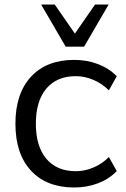

<svg xmlns="http://www.w3.org/2000/svg" viewBox="-20 -810 552 839"><path d="M47.4 -269.5Q47.4 -401.1 115.4 -474.7Q183.5 -548.3 304.4 -548.3Q360.2 -548.3 408.6 -529.8Q457 -511.2 490.2 -476.8L455.7 -415.2Q426.6 -444.6 388.3 -460.9Q350 -477.2 311.4 -477.2Q228.3 -477.2 182.5 -422.9Q136.7 -368.5 136.7 -269.5Q136.7 -170.5 182.5 -116.2Q228.3 -61.9 311.4 -61.9Q350.6 -61.9 388.9 -78.2Q427.2 -94.5 455.7 -123.9L490.2 -62.3Q457 -27.8 408.8 -9.3Q360.6 9.3 304.4 9.3Q183.5 9.3 115.4 -64.3Q47.4 -137.9 47.4 -269.5ZM159.8 -790.2H219.2L307.3 -663.2L395.3 -790.2H454.7L347.5 -606H267Z"/></svg>

Font: Min Sans VF VF
Style: Regular
Weight: 400
Designer: Jinseong-Kim, NotoSansCJK, Nunito
Foundry: Jinseong-Kim
Version: Version 1.420;Glyphs 3.1.2 (3151)